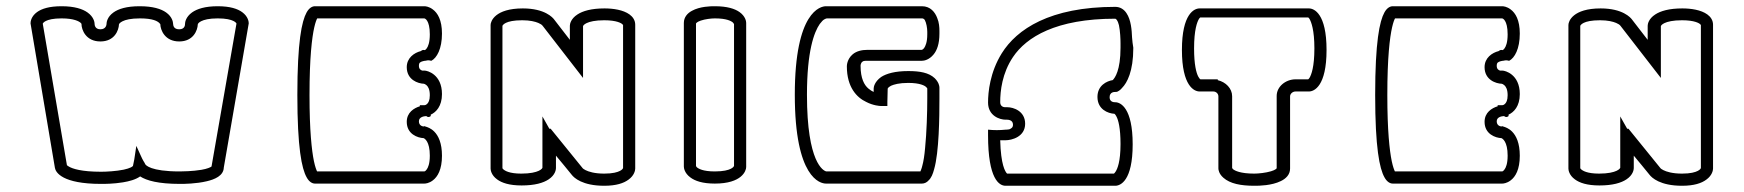

<svg xmlns="http://www.w3.org/2000/svg" viewBox="-20 -552 5594 616"><path d="M535.3 -475.9C535.1 -481.1 532.7 -498.1 512.9 -512.1C496.9 -523.4 470.8 -532 428 -532C385.6 -532 359.8 -523.4 343.9 -512C323.8 -497.6 321.8 -480.1 321.8 -475.5C321.8 -474.9 321.6 -458 302.1 -458C283.5 -458 283.5 -474 283.5 -475.5C283.5 -480.5 280.9 -497.8 260.7 -512.1C244.7 -523.4 218.8 -532 177.5 -532C137.9 -532 113.7 -524 98.8 -513.2C79.9 -499.5 78 -482.6 78 -477.8V-476.8L156.2 -13.3C158.7 1.2 179.9 38 304.2 38H306.2C316.2 38 345.3 37.9 374.5 33C394.3 29.7 414.8 24.5 429.6 14C450.4 27.4 487.9 38 557.1 38H559.2C569.7 38 609.1 37.8 643.5 29.5C668.5 23.7 697.2 12.1 698 -14.4L778 -476.8V-477.8C778 -482.2 776.1 -499 757.3 -512.8C742.4 -523.8 718.1 -532 678.5 -532C637.7 -532 612 -523.4 596.1 -512.1C576.1 -497.7 573.6 -480.5 573.6 -475.5C573.6 -475.4 573.6 -475.3 573.6 -475.2C573.6 -472.2 573.3 -458 555 -458C537.2 -458 535.7 -470.1 535.3 -475.9ZM446.2 -24.9C444.3 -29 442.2 -32.4 440.4 -35.2C437.5 -40 434.8 -45.6 432.1 -51.7L417.4 -84L410.8 -40.3C409.8 -33.6 407.7 -26.8 406.6 -19.7C406.4 -19.3 404.6 -17.3 400.3 -15.1C395 -12.5 386.8 -9.8 377 -7.7C352.5 -2.6 320.5 -1 304.2 -1C241 -1 212.7 -10.7 201.3 -17.4C197.2 -19.8 195.3 -21.4 194.7 -22.1L117.2 -476C118 -477.9 120.2 -481.2 127.1 -484.7C135.2 -488.8 150.5 -493 177.5 -493C217.6 -493 234 -483.3 238.9 -478.6C240.5 -477.1 241.1 -476.2 241.4 -475.7V-475.5C241.4 -456.5 255.4 -419 302.1 -419C347.7 -419 361 -454.9 361.7 -473.9C362.3 -475.6 364.6 -479.6 373.4 -483.9C382.6 -488.5 399.5 -493 429.1 -493C471.6 -493 485.4 -483.6 490.7 -478.6C493 -476.4 493.9 -475.2 494.3 -474.6C494.7 -455.4 509.1 -419 555 -419C600.7 -419 614 -455.2 614.6 -474C615.1 -475.8 617.1 -479.8 625.5 -484C634.3 -488.5 650.6 -493 678.5 -493C705.3 -493 720.5 -488.9 728.7 -484.8C735.4 -481.5 737.8 -478.4 738.7 -476.5L659 -19.8V-19L658.9 -18.1C656.7 -15.6 644.5 -10.2 626.2 -7.2C598.2 -2.4 563.7 -2 557.1 -2H556C462.6 -2 447.5 -22.6 446.2 -24.9ZM194.5 -13.6 194.5 -13.3C194.5 -13.5 194.5 -13.6 194.5 -13.6Z M1327 -211C1308.5 -205.4 1285 -191.3 1285 -161.1C1285 -121.4 1320.4 -109.6 1339.2 -108.8C1342.4 -107.3 1359 -98.5 1359 -52.7C1359 -26.6 1353.3 -13.9 1348.9 -8.2C1344.6 -2.3 1342 -2 1341.4 -2C1341.3 -2 1341.3 -2 1341.3 -2L997.3 -2C995 -6.7 991.1 -16.5 987.2 -34.9C980.2 -69 973 -132.2 973 -247C973 -368.1 980.9 -431.7 988.3 -464.3C992.1 -481 995.6 -489.2 997.7 -493H1341C1342.5 -492.8 1346.5 -491.8 1350.7 -484.8C1354.7 -478.2 1359 -465.3 1359 -441.8C1359 -415.3 1353.3 -402.4 1348.9 -396.6C1346.4 -393.3 1344.4 -391.8 1343.1 -391.2C1341.9 -391.5 1340.7 -391.8 1339.2 -391.8C1335.2 -391.8 1332.1 -389.9 1330.2 -388.1C1308.7 -382.7 1285 -366.2 1285 -336.5C1285 -295.7 1321.3 -283.9 1340 -283.3C1341.6 -282.9 1344.8 -281.8 1348.1 -278.9C1352.9 -274.8 1359 -266.2 1359 -246.5C1359 -229.8 1354.3 -222.4 1350.6 -218.9C1346.4 -214.8 1342.9 -214.5 1341.8 -214.5C1341.6 -214.5 1341.5 -214.5 1341.5 -214.5H1327ZM1341.6 -397C1341.6 -397 1341.5 -397 1341.4 -397ZM1373.1 -130C1362.5 -140.6 1351.1 -144.1 1346.8 -145.5C1344.8 -146.1 1343 -146.7 1341 -147.3L1339.6 -146.2C1335 -146.5 1324 -149.1 1324 -162.9C1324 -176.3 1339.2 -179.2 1347.5 -179.6C1352.3 -175.5 1357.2 -175.5 1362 -179.6V-184.2C1378.8 -191.8 1398 -210.9 1398 -250.1C1398 -314.2 1350.2 -325.5 1342.5 -325.5H1334.8C1329.6 -327 1324 -330.8 1324 -340.9C1324 -346.6 1325.5 -349.6 1327.3 -351.3C1331.3 -355.1 1342 -357.1 1346.5 -357.3C1351.7 -358.9 1356.8 -358.9 1362 -357.3L1364 -357C1381.4 -366.1 1398 -395.1 1398 -444.4C1398 -487.7 1384.1 -510.4 1368.7 -521.7C1356.5 -531.1 1345 -532 1341.5 -532H990.5C981.6 -532 971.6 -526.4 963.7 -512.1C948.1 -484 934 -417.4 934 -247.4C934 -77.4 948.1 -11.2 963.7 16.7C971.6 31.4 981.7 37 990.5 37H1341.5C1345 37 1356.5 36.1 1368.7 26.7C1384.1 15.2 1398 -8.1 1398 -52.3C1398 -93.1 1386.5 -116.6 1373.1 -130Z M1808.3 -424.2 1757.8 -489.6C1753.7 -495.1 1728.5 -525 1657.5 -525C1568.2 -525 1554 -483.7 1554 -471.9V-11.2C1554 -6.8 1555.9 9.8 1574.8 23.5C1589.7 34.6 1613.9 43 1653.5 43C1696.2 43 1723.4 34.7 1740.2 23.5C1761.4 9.5 1763.7 -7.8 1763.7 -12.5V-52.6C1780.6 -32.2 1797.7 -11.9 1814.2 8.7C1821.4 18.1 1848 44 1918.5 44C1957.3 44 1981.4 35.6 1996.4 24.4C2015.3 10.8 2018 -5.8 2018 -11.2V-472.8C2018 -486.9 2010.3 -498 1999.8 -505.6C1979.2 -520.5 1946.9 -525 1919.5 -525C1876.9 -525 1849.5 -516.7 1832.6 -505.6C1811.1 -491.7 1808.3 -474.6 1808.3 -469.5ZM1979.1 -480.9C1979.1 -480.9 1979.1 -480.9 1979.1 -480.9C1979.1 -480.9 1979.1 -480.9 1979.1 -480.9ZM1977.1 -473.9C1977.8 -473.2 1978.9 -472 1979 -471.8V-13.1C1978.5 -11.3 1976.8 -7.8 1969.2 -3.8C1961.2 0.5 1945.9 5 1918.5 5C1887.1 5 1868.4 -1.2 1858.7 -6.1C1852.8 -9 1850.4 -11.3 1849.7 -12L1746.7 -139H1742.5C1735.1 -152.1 1727.7 -165.3 1720.3 -178.4V-13.9C1719.7 -12.1 1717.4 -8.2 1708.5 -4C1699.1 0.5 1681.5 5 1652.5 5C1613.4 5 1599.2 -4.5 1594.3 -9.3C1592.8 -10.8 1592.2 -11.7 1592 -12.1V-469C1592.7 -470.8 1599.8 -487 1655.5 -487C1680.4 -487 1697 -482.7 1707 -478.5C1714 -475.4 1718.2 -472.9 1721 -469.2C1764.2 -413.4 1807.4 -357.7 1850.6 -301.9V-468.1C1851.2 -469.9 1853.5 -473.8 1862.3 -478C1871.8 -482.5 1889.4 -487 1918.5 -487C1958.9 -487 1974 -477.4 1977.1 -473.9Z M2331.4 -479.7C2333.6 -477.2 2334.6 -475.5 2335 -474.6V-19.9C2334.5 -18.2 2332.5 -14.5 2324.7 -10.5C2316.4 -6.3 2300.9 -2 2273.5 -2C2235.2 -2 2220.8 -10.8 2215.6 -15.5C2213.8 -17.6 2213.2 -18.6 2213 -19.1V-476.4C2213 -477 2215.6 -481.7 2228.2 -485.9C2242.1 -490.7 2262 -493 2273.5 -493C2311.8 -493 2326.3 -484.3 2331.4 -479.7ZM2212.9 -10.2 2212.9 -10C2212.9 -10 2212.9 -10.1 2212.9 -10.2ZM2352.5 -513.4C2337.4 -524 2313.1 -532 2273.5 -532H2272.5C2272.1 -532 2271.5 -532 2270.8 -532C2260.8 -532 2225.5 -531.6 2199.9 -517.3C2186 -509.9 2174 -497.2 2174 -478.4V-17.8C2174 -13.4 2175.9 3.3 2194.7 17.1C2209.6 28.5 2233.9 37 2273.5 37C2360 37 2374 -3.7 2374 -16.2V-478.8C2374 -483.6 2371.6 -499.9 2352.5 -513.4Z M2610 -475C2616 -483 2621 -488 2625 -490C2628 -492 2632 -493 2633 -493H2938C2941 -493 2944 -492 2947 -488C2952 -479 2955 -462 2955 -450V-442C2955 -416 2949 -404 2945 -398C2941 -393 2938 -392 2937 -392H2762C2745 -392 2728 -388 2716 -378C2697 -362 2697 -341 2697 -339C2697 -272 2729 -239 2759 -225C2782 -213 2803 -212 2805 -212H2827V-225C2827 -239 2828 -252 2828 -267C2828 -269 2830 -272 2839 -277C2848 -281 2865 -286 2894 -286C2932 -286 2947 -277 2951 -273C2954 -270 2955 -269 2955 -268V-236C2955 -191 2953 -127 2948 -77C2946 -54 2943 -34 2939 -20C2937 -11 2934 -5 2933 -2H2631C2622 -4 2569 -29 2569 -248C2569 -388 2592 -449 2610 -475ZM2530 -248C2530 20 2612 37 2630 37H2938C2946 37 2954 33 2959 27C2968 19 2973 6 2977 -9C2993 -64 2994 -178 2994 -235V-271C2994 -276 2992 -288 2979 -301C2960 -319 2931 -324 2894 -324C2852 -324 2824 -316 2807 -305C2786 -290 2783 -273 2783 -268V-257C2778 -259 2772 -263 2766 -268C2753 -279 2741 -300 2741 -341C2741 -341 2741 -350 2747 -354C2749 -356 2752 -357 2762 -357H2938C2945 -357 2961 -360 2975 -377C2986 -390 2994 -411 2994 -444V-453C2994 -464 2993 -480 2987 -494C2980 -513 2965 -532 2938 -532H2630C2613 -532 2530 -516 2530 -248Z M3550 -295C3531 -292 3501 -278 3501 -241C3501 -201 3535 -188 3555 -187C3556 -187 3559 -184 3562 -178C3568 -167 3575 -141 3575 -90C3575 -33 3565 -10 3559 -1C3557 2 3555 4 3554 5H3211C3205 -1 3191 -23 3189 -102H3206C3226 -102 3269 -113 3269 -155C3269 -196 3231 -208 3212 -208H3206H3205C3202 -208 3189 -209 3189 -224C3189 -260 3195 -317 3230 -369C3273 -433 3368 -492 3558 -492C3560 -492 3566 -488 3570 -471C3574 -452 3575 -426 3575 -413V-399C3575 -326 3557 -302 3550 -295ZM3206 -168H3209H3210C3213 -168 3230 -168 3230 -152C3230 -143 3225 -140 3218 -137C3212 -136 3207 -136 3206 -136C3196.5 -135 3187.2 -134.5 3178 -134.5C3168.8 -134.5 3159.5 -135 3150 -136V-118C3150 23 3186 44 3206 44H3558C3575 44 3614 28 3614 -89C3614 -206 3575 -224 3558 -224H3557C3553 -224 3540 -225 3540 -240C3540 -257 3555 -257 3558 -257H3560C3564 -257 3564 -258 3565 -258C3571 -261 3575 -264 3580 -270C3596 -286 3616 -323 3616 -398V-399C3614 -411 3613 -419 3612 -432C3611 -455 3609 -488 3594 -510C3586 -522 3574 -530 3558 -530C3348 -530 3242 -458 3194 -381C3156 -320 3150 -256 3150 -223C3150 -180 3188 -168 3206 -168Z M3826.9 -491.7C3828.7 -494.2 3830.1 -495.4 3830.8 -496L4177.4 -496C4178.1 -495.5 4179.3 -494.3 4181 -491.9C4187.1 -481.9 4197 -455.4 4197 -396.8C4197 -337.3 4187.3 -311.9 4181.1 -301.8C4179.3 -299.3 4177.9 -298.1 4177.2 -297.5L4136.5 -297.5C4105.1 -297.5 4076 -274.4 4076 -244.2V-12.2C4076 -11.9 4072.9 -6.9 4057.8 -2.5C4041.2 2.5 4017.8 5 4004 5C3959.5 5 3941.8 -4.4 3936.1 -9.1C3934 -11.3 3933.4 -12.3 3933.1 -12.8V-243.3C3933.1 -268.3 3912.6 -288.8 3887 -294.8V-297.5H3831.2C3829.7 -298.5 3827.3 -300.8 3824.2 -306.7C3818.2 -318.4 3811 -344.1 3811 -396.8C3811 -456.2 3820.7 -481.6 3826.9 -491.7ZM3933.1 -3.3 3933.1 -3.1C3933.1 -3.1 3933.1 -3.2 3933.1 -3.3ZM3905.2 18.4C3926.5 37.3 3961 44 4004 44H4005.1C4005.6 44 4006.3 44 4007.1 44C4019 44 4060 43.6 4089.5 28.9C4105.5 21.3 4119 8.3 4119 -11.1V-242.8C4119 -250.8 4126.9 -258.5 4136.5 -258.5H4179.5C4196.1 -258.5 4236 -275 4236 -391.8C4236 -508.5 4196.1 -525 4179.5 -525H3828.5C3811.9 -525 3772 -508.5 3772 -391.8C3772 -275 3811.9 -258.5 3828.5 -258.5H3872.5C3881.7 -258.5 3889 -251.4 3889 -242.8V-11.4C3889 -7.6 3890.6 5.8 3905.2 18.4Z M4785 -211C4766.5 -205.4 4743 -191.3 4743 -161.1C4743 -121.4 4778.4 -109.6 4797.2 -108.8C4800.4 -107.3 4817 -98.5 4817 -52.7C4817 -26.6 4811.3 -13.9 4806.9 -8.2C4802.6 -2.3 4800 -2 4799.4 -2C4799.3 -2 4799.3 -2 4799.3 -2L4455.3 -2C4453 -6.7 4449.1 -16.5 4445.2 -34.9C4438.2 -69 4431 -132.2 4431 -247C4431 -368.1 4438.9 -431.7 4446.3 -464.3C4450.1 -481 4453.6 -489.2 4455.7 -493H4799C4800.5 -492.8 4804.5 -491.8 4808.7 -484.8C4812.7 -478.2 4817 -465.3 4817 -441.8C4817 -415.3 4811.3 -402.4 4806.9 -396.6C4804.4 -393.3 4802.4 -391.8 4801.1 -391.2C4799.9 -391.5 4798.7 -391.8 4797.2 -391.8C4793.2 -391.8 4790.1 -389.9 4788.2 -388.1C4766.7 -382.7 4743 -366.2 4743 -336.5C4743 -295.7 4779.3 -283.9 4798 -283.3C4799.6 -282.9 4802.8 -281.8 4806.1 -278.9C4810.9 -274.8 4817 -266.2 4817 -246.5C4817 -229.8 4812.3 -222.4 4808.6 -218.9C4804.4 -214.8 4800.9 -214.5 4799.8 -214.5C4799.6 -214.5 4799.5 -214.5 4799.5 -214.5H4785ZM4799.6 -397C4799.6 -397 4799.5 -397 4799.4 -397ZM4831.1 -130C4820.5 -140.6 4809.1 -144.1 4804.8 -145.5C4802.8 -146.1 4801 -146.7 4799 -147.3L4797.6 -146.2C4793 -146.5 4782 -149.1 4782 -162.9C4782 -176.3 4797.2 -179.2 4805.5 -179.6C4810.3 -175.5 4815.2 -175.5 4820 -179.6V-184.2C4836.8 -191.8 4856 -210.9 4856 -250.1C4856 -314.2 4808.2 -325.5 4800.5 -325.5H4792.8C4787.6 -327 4782 -330.8 4782 -340.9C4782 -346.6 4783.5 -349.6 4785.3 -351.3C4789.3 -355.1 4800 -357.1 4804.5 -357.3C4809.7 -358.9 4814.8 -358.9 4820 -357.3L4822 -357C4839.4 -366.1 4856 -395.1 4856 -444.4C4856 -487.7 4842.1 -510.4 4826.7 -521.7C4814.5 -531.1 4803 -532 4799.5 -532H4448.5C4439.6 -532 4429.6 -526.4 4421.7 -512.1C4406.1 -484 4392 -417.4 4392 -247.4C4392 -77.4 4406.1 -11.2 4421.7 16.7C4429.6 31.4 4439.7 37 4448.5 37H4799.5C4803 37 4814.5 36.1 4826.7 26.7C4842.1 15.2 4856 -8.1 4856 -52.3C4856 -93.1 4844.5 -116.6 4831.1 -130Z M5266.3 -424.2 5215.8 -489.6C5211.7 -495.1 5186.5 -525 5115.5 -525C5026.2 -525 5012 -483.7 5012 -471.9V-11.2C5012 -6.8 5013.9 9.8 5032.8 23.5C5047.7 34.6 5071.9 43 5111.5 43C5154.2 43 5181.4 34.7 5198.2 23.5C5219.4 9.5 5221.7 -7.8 5221.7 -12.5V-52.6C5238.6 -32.2 5255.7 -11.9 5272.2 8.7C5279.4 18.1 5306 44 5376.5 44C5415.3 44 5439.4 35.6 5454.4 24.4C5473.3 10.8 5476 -5.8 5476 -11.2V-472.8C5476 -486.9 5468.3 -498 5457.8 -505.6C5437.2 -520.5 5404.9 -525 5377.5 -525C5334.9 -525 5307.5 -516.7 5290.6 -505.6C5269.1 -491.7 5266.3 -474.6 5266.3 -469.5ZM5437.1 -480.9C5437.1 -480.9 5437.1 -480.9 5437.1 -480.9C5437.1 -480.9 5437.1 -480.9 5437.1 -480.9ZM5435.1 -473.9C5435.8 -473.2 5436.9 -472 5437 -471.8V-13.1C5436.5 -11.3 5434.8 -7.8 5427.2 -3.8C5419.2 0.5 5403.9 5 5376.5 5C5345.1 5 5326.4 -1.2 5316.7 -6.1C5310.8 -9 5308.4 -11.3 5307.7 -12L5204.7 -139H5200.5C5193.1 -152.1 5185.7 -165.3 5178.3 -178.4V-13.9C5177.7 -12.1 5175.4 -8.2 5166.5 -4C5157.1 0.5 5139.5 5 5110.5 5C5071.4 5 5057.2 -4.5 5052.3 -9.3C5050.8 -10.8 5050.2 -11.7 5050 -12.1V-469C5050.7 -470.8 5057.8 -487 5113.5 -487C5138.4 -487 5155 -482.7 5165 -478.5C5172 -475.4 5176.2 -472.9 5179 -469.2C5222.2 -413.4 5265.4 -357.7 5308.6 -301.9V-468.1C5309.2 -469.9 5311.5 -473.8 5320.3 -478C5329.8 -482.5 5347.4 -487 5376.5 -487C5416.9 -487 5432 -477.4 5435.1 -473.9Z"/></svg>

Font: Platiipus Bold
Style: Bold
Weight: 400
Version: Version 001.000